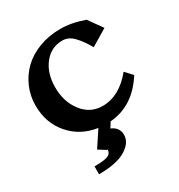

<svg xmlns="http://www.w3.org/2000/svg" viewBox="-163 -600 834 897"><g transform="rotate(-30 254.0 -151.5)"><path d="M160.6 83.5 216.3 -1Q126 -14.2 70.1 -79.3Q14.2 -144.5 14.2 -237.8Q14.2 -289.6 34.2 -335.7Q54.2 -381.8 89.8 -416.3Q125.5 -450.7 178.2 -470.7Q231 -490.7 292.5 -490.7Q353.5 -490.7 421.4 -466.3L474.6 -391.6L386.2 -338.4Q359.4 -385.3 333 -412.1Q306.6 -439 274.4 -439Q212.9 -439 174.6 -389.9Q136.2 -340.8 136.2 -265.1Q136.2 -187.5 178 -133.5Q219.7 -79.6 286.1 -79.6Q376.5 -79.6 449.7 -169.4L484.9 -131.3Q407.2 -8.8 281.2 1Q278.8 4.9 273.4 13.9Q268.1 22.9 263.7 29.3Q304.2 46.4 304.2 86.9Q304.2 128.4 255.6 158.2Q207 188 110.8 188V145.5Q164.6 145.5 183.8 137.2Q203.1 128.9 203.1 109.4Q203.1 107.4 201.2 107.4Q199.7 107.4 199.2 107.9Z"/></g></svg>

Font: Flanker
Style: Bold
Weight: 700
Designer: Flanker
Foundry: Flanker
Version: Version 2.021